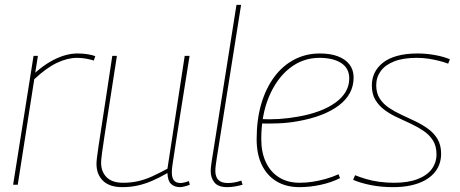

<svg xmlns="http://www.w3.org/2000/svg" viewBox="-20 -760 1891 790"><path d="M136 -530 125 -461Q157 -489 186.5 -506Q216 -523 244 -531.5Q272 -540 299 -540Q321 -540 340 -537Q359 -534 372 -529L366 -511Q350 -516 332 -519Q314 -522 297 -522Q258 -522 214.5 -501.5Q171 -481 121 -434L53 0H34L118 -530Z M483 10Q431 10 404 -16Q377 -42 377 -86Q377 -95 379 -112Q381 -129 385.5 -159Q390 -189 397.5 -237.5Q405 -286 416 -358Q427 -430 442 -530H461Q442 -407 429.5 -327Q417 -247 410 -201Q403 -155 400 -132.5Q397 -110 396.5 -102Q396 -94 396 -90Q396 -54 418.5 -31Q441 -8 487 -8Q519 -8 548 -14.5Q577 -21 606.5 -34.5Q636 -48 669 -66L740 -530H760Q739 -397 725 -310.5Q711 -224 703.5 -173Q696 -122 692 -97Q688 -72 687.5 -63Q687 -54 687 -51Q687 -29 695.5 -18Q704 -7 723 -7Q728 -7 737.5 -9Q747 -11 757 -15L761 0Q752 4 739.5 7Q727 10 721 10Q698 10 684 -3Q670 -16 669 -48Q636 -29 606 -16Q576 -3 546 3.5Q516 10 483 10Z M953 -740H972L872 -110Q870 -96 868 -82Q866 -68 866 -55Q866 -43 870.5 -32Q875 -21 886 -14Q897 -7 918 -7Q932 -7 945.5 -9.5Q959 -12 973 -17L978 0Q964 4 948 7Q932 10 915 10Q878 10 862.5 -9Q847 -28 847 -56Q847 -66 848.5 -77Q850 -88 851 -96Z M1055 -270Q1089 -268 1128.5 -270.5Q1168 -273 1206 -280Q1304 -297 1360.5 -338Q1417 -379 1417 -437Q1417 -479 1384 -500.5Q1351 -522 1294 -522Q1226 -522 1172 -479.5Q1118 -437 1086.5 -361.5Q1055 -286 1055 -188Q1055 -133 1074 -92.5Q1093 -52 1128.5 -30Q1164 -8 1213 -8Q1239 -8 1265.5 -12Q1292 -16 1319 -23.5Q1346 -31 1373 -43L1379 -27Q1343 -9 1299 0.5Q1255 10 1212 10Q1157 10 1117.5 -14Q1078 -38 1057 -82Q1036 -126 1036 -187Q1036 -268 1055 -332.5Q1074 -397 1108.5 -443.5Q1143 -490 1191 -515Q1239 -540 1296 -540Q1340 -540 1371 -528Q1402 -516 1418.5 -494Q1435 -472 1435 -441Q1435 -372 1374 -326Q1313 -280 1204 -261Q1165 -254 1125 -252.5Q1085 -251 1051 -252Z M1433 -20 1441 -39Q1461 -31 1486 -23.5Q1511 -16 1540.5 -12Q1570 -8 1602 -8Q1659 -8 1698 -23Q1737 -38 1756.5 -64.5Q1776 -91 1776 -125Q1776 -159 1761.5 -182Q1747 -205 1723.5 -221Q1700 -237 1671.5 -250.5Q1643 -264 1614.5 -277Q1586 -290 1562.5 -307.5Q1539 -325 1524.5 -349Q1510 -373 1510 -409Q1510 -436 1521 -459.5Q1532 -483 1555 -501.5Q1578 -520 1614 -530Q1650 -540 1699 -540Q1733 -540 1769.5 -533.5Q1806 -527 1831 -516L1824 -498Q1806 -505 1785.5 -510Q1765 -515 1742.5 -518.5Q1720 -522 1695 -522Q1639 -522 1602 -507.5Q1565 -493 1546.5 -467.5Q1528 -442 1528 -409Q1528 -377 1542.5 -354.5Q1557 -332 1581 -316Q1605 -300 1633.5 -287Q1662 -274 1690 -260.5Q1718 -247 1742 -229.5Q1766 -212 1780.5 -187.5Q1795 -163 1795 -127Q1795 -104 1787.5 -83.5Q1780 -63 1764.5 -46Q1749 -29 1725.5 -16.5Q1702 -4 1670 3Q1638 10 1597 10Q1548 10 1505.5 1.5Q1463 -7 1433 -20Z"/></svg>

Font: Georama ExtraCondensed Thin Thin
Style: Italic
Weight: 250
Italic angle: -9°
Version: Version 1.001